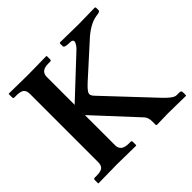

<svg xmlns="http://www.w3.org/2000/svg" viewBox="-161 -814 982 982"><g transform="rotate(-45 330.0 -322.5)"><path d="M221.2 -76.2Q221.2 -32.2 275.9 -32.2H290Q297.9 -32.2 297.9 -22.9V0L295.9 2Q195.8 0 160.2 0Q160.2 0 23.9 2L22 0V-22.9Q22 -31.7 29.8 -32.2H43.9Q73.7 -32.2 86.4 -42Q99.1 -51.8 99.1 -76.2V-568.8Q99.1 -592.8 86.7 -602.8Q74.2 -612.8 43.9 -612.8H29.8Q22 -612.8 22 -621.1V-645L23.9 -647Q121.1 -645 160.2 -645L294.9 -647L296.9 -645V-621.1Q296.9 -613.3 290 -612.8H274.9Q220.7 -612.8 221.2 -568.8V-368.2L429.2 -563Q435.1 -568.8 440.4 -576.4Q445.8 -584 449 -592Q452.1 -600.1 447.5 -605.5Q442.9 -610.8 430.2 -610.8Q390.1 -610.8 390.1 -623V-644L394 -647Q489.3 -645 527.8 -645L645 -647L649.9 -644V-623Q649.9 -613.3 620.1 -610.8Q566.9 -602.1 505.9 -543.9L351.1 -403.8Q318.8 -374 314 -360.6Q309.1 -347.2 324.2 -331.1L563 -77.1Q604 -34.2 624 -34.2H642.1Q651.9 -34.2 655 -31.5Q658.2 -28.8 658.2 -22V0L654.8 2Q563 0 524.9 0L445.8 2L441.9 -2V-27.8Q441.9 -56.6 426.8 -71.8L221.2 -293.9Z"/></g></svg>

Font: Linux Libertine
Style: Semibold
Weight: 600
Designer: Philipp H. Poll
Foundry: Philipp H. Poll
Version: Version 5.1.2 ; ttfautohint (v0.9)